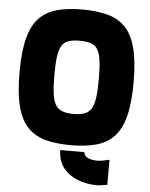

<svg xmlns="http://www.w3.org/2000/svg" viewBox="-62 -801 833 1066"><g transform="rotate(5 354.0 -267.5)"><path d="M519 215Q464 215 414 196.5Q364 178 332 139Q300 100 299 38H433Q436 61 458.5 70Q481 79 508 79Q526 79 543.5 75Q561 71 576 68V208Q561 209 547 212Q533 215 519 215ZM354 6Q275 6 215.5 -9.5Q156 -25 116 -65Q76 -105 56 -179.5Q36 -254 36 -372Q36 -490 56 -564.5Q76 -639 116 -679Q156 -719 215.5 -734.5Q275 -750 354 -750Q433 -750 492.5 -734.5Q552 -719 592 -679Q632 -639 652 -564.5Q672 -490 672 -372Q672 -254 652 -179.5Q632 -105 592 -65Q552 -25 492.5 -9.5Q433 6 354 6ZM354 -168Q392 -168 416 -177Q440 -186 453.5 -208Q467 -230 472.5 -270Q478 -310 478 -372Q478 -437 472.5 -477Q467 -517 453.5 -538.5Q440 -560 416 -568Q392 -576 354 -576Q317 -576 292.5 -568Q268 -560 254.5 -538.5Q241 -517 235.5 -477Q230 -437 230 -372Q230 -310 235.5 -270Q241 -230 254.5 -208Q268 -186 292.5 -177Q317 -168 354 -168Z"/></g></svg>

Font: Exo Thin Black
Style: Regular
Weight: 900
Version: Version 2.000